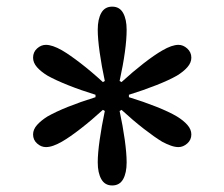

<svg xmlns="http://www.w3.org/2000/svg" viewBox="-20 -861 682 584"><path d="M321.3 -296.9Q298.8 -296.9 288.1 -316.2Q277.3 -335.4 277.3 -367.2Q277.3 -394.5 283.2 -435.8Q289.1 -477.1 298.8 -523.4L293 -526.9Q258.8 -495.6 225.8 -470Q192.9 -444.3 168.5 -430.2Q154.8 -422.4 142.6 -418Q130.4 -413.6 119.6 -413.6Q105 -413.6 92.8 -424.6Q80.6 -435.5 80.6 -452.1Q80.6 -467.3 92.8 -481Q105 -494.6 124.5 -506.8Q175.3 -535.6 270.5 -565.4V-572.8Q226.1 -586.4 187.5 -601.8Q148.9 -617.2 124.5 -630.9Q104.5 -643.1 92.5 -656.7Q80.6 -670.4 80.6 -685.5Q80.6 -702.6 92.8 -713.6Q105 -724.6 119.6 -724.6Q139.2 -724.6 168.5 -708Q191.9 -694.3 224.9 -668.9Q257.8 -643.6 293 -611.3L298.8 -614.7Q289.1 -659.7 283.2 -701.4Q277.3 -743.2 277.3 -770.5Q277.3 -802.7 288.1 -821.8Q298.8 -840.8 321.3 -840.8Q343.8 -840.8 354.5 -821.5Q365.2 -802.2 365.2 -770.5Q365.2 -712.4 343.8 -614.7L349.6 -611.3Q383.8 -642.6 416.7 -668.2Q449.7 -693.8 473.6 -707.5Q502.9 -724.6 522.9 -724.6Q537.1 -724.6 549.6 -713.4Q562 -702.1 562 -685.5Q562 -670.4 550 -656.7Q538.1 -643.1 518.1 -630.9Q494.1 -617.2 455.8 -602.1Q417.5 -586.9 372.1 -572.8V-565.4Q416.5 -551.8 455.3 -536.4Q494.1 -521 518.1 -506.8Q538.1 -494.6 550 -481Q562 -467.3 562 -452.1Q562 -435.5 549.6 -424.6Q537.1 -413.6 522.9 -413.6Q512.2 -413.6 499.8 -418Q487.3 -422.4 473.6 -429.7Q450.2 -443.8 417.5 -469.2Q384.8 -494.6 349.6 -526.9L343.8 -523.4Q353.5 -478.5 359.4 -436.5Q365.2 -394.5 365.2 -367.2Q365.2 -335 354.5 -315.9Q343.8 -296.9 321.3 -296.9Z"/></svg>

Font: Pinar DS4-Medium
Style: Regular
Weight: 500
Designer: Amin Abedi
Version: Version 2.000